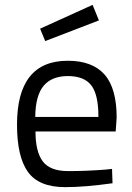

<svg xmlns="http://www.w3.org/2000/svg" viewBox="-20 -760 545 790"><path d="M412 -62 441 -65 443 -6Q329 10 248 10Q140 10 95 -52.5Q50 -115 50 -247Q50 -510 259 -510Q360 -510 410 -453.5Q460 -397 460 -276L456 -219H126Q126 -136 156 -96Q186 -56 260.5 -56Q335 -56 412 -62ZM385 -279Q385 -371 355.5 -409Q326 -447 259.5 -447Q193 -447 159.5 -407Q126 -367 125 -279ZM145 -642 361 -740 387 -676 166 -591Z"/></svg>

Font: Titillium Web
Style: Regular
Weight: 400
Version: Version 1.001;PS 57.000;hotconv 1.0.70;makeotf.lib2.5.55311